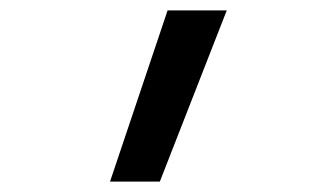

<svg xmlns="http://www.w3.org/2000/svg" viewBox="-20 -792 640 370"><path d="M192 -442 303 -772H417L288 -442Z"/></svg>

Font: Iosevka Fixed Curly Md Ex
Style: Regular
Weight: 500
Width: 7
Monospace: yes
Designer: Belleve Invis
Foundry: Belleve Invis
Version: Version 30.1.2